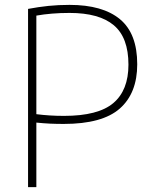

<svg xmlns="http://www.w3.org/2000/svg" viewBox="-20 -767 632 787"><path d="M95 0V-730.5Q137.5 -738.5 178.5 -742.8Q219.5 -747 265 -747Q401 -747 471.8 -688.2Q542.5 -629.5 542.5 -503.5Q542.5 -385 471 -322Q399.5 -259 241 -259Q211.5 -259 185 -260.2Q158.5 -261.5 129 -264.5V0ZM242.5 -292Q382.5 -292 444.5 -344.5Q506.5 -397 506.5 -502Q506.5 -613 446.5 -663.5Q386.5 -714 265 -714Q227 -714 193.5 -711.2Q160 -708.5 129 -703V-299Q156.5 -295.5 184 -293.8Q211.5 -292 242.5 -292Z"/></svg>

Font: Encode Sans Th
Style: Regular
Weight: 100
Designer: Multiple Designers
Foundry: Impallari Type
Version: Version 3.002; ttfautohint (v1.8.3) -l 8 -r 50 -G 200 -x 14 